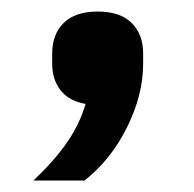

<svg xmlns="http://www.w3.org/2000/svg" viewBox="-20 -172 337 334"><path d="M38.1 142.1Q74.2 107.9 96.2 76.4Q118.2 44.9 128.9 8.8Q100.1 3.9 85.4 -14.9Q70.8 -33.7 70.8 -61V-79.1Q70.8 -112.3 90.8 -132.1Q110.8 -151.9 149.9 -151.9Q189 -151.9 209 -132.1Q229 -112.3 229 -79.1V-61Q229 -6.8 200.9 49.6Q172.9 106 127 142.1Z"/></svg>

Font: Anuphan SemiBold
Style: Bold
Weight: 600
Designer: Mike Abbink, Paul van der Laan, Pieter van Rosmalen, Mint Tantisuwanna
Foundry: Bold Monday; Cadson Demak
Version: Version 3.002;hotconv 1.0.109;makeotfexe 2.5.65596